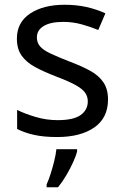

<svg xmlns="http://www.w3.org/2000/svg" viewBox="-20 -566 519 807"><path d="M434 -148Q434 -70 376 -30Q318 10 220 10Q164 10 123.5 1Q83 -8 52 -24V-104Q84 -88 129.5 -74.5Q175 -61 222 -61Q289 -61 319 -82.5Q349 -104 349 -140Q349 -160 338 -176Q327 -192 298.5 -208Q270 -224 217 -244Q165 -264 128 -284Q91 -304 71 -332Q51 -360 51 -404Q51 -472 106.5 -509Q162 -546 252 -546Q301 -546 343.5 -536.5Q386 -527 423 -510L393 -440Q359 -454 322 -464Q285 -474 246 -474Q192 -474 163.5 -456.5Q135 -439 135 -409Q135 -387 148 -371.5Q161 -356 191.5 -341.5Q222 -327 273 -307Q324 -288 360 -268Q396 -248 415 -219.5Q434 -191 434 -148ZM304 70Q300 88 287.5 115.5Q275 143 258.5 171Q242 199 224 221H176V209Q184 192 192.5 165.5Q201 139 208 110.5Q215 82 217 61H304Z"/></svg>

Font: Noto Sans Batak
Style: Regular
Weight: 400
Designer: Monotype Design Team
Foundry: Monotype Imaging Inc.
Version: Version 2.002; ttfautohint (v1.8.4.7-5d5b)